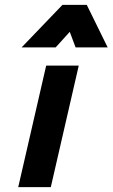

<svg xmlns="http://www.w3.org/2000/svg" viewBox="-20 -770 463 790"><path d="M237 -750H337L423 -575H291L267 -639L209 -575H69ZM170 -500H304L189 0H55Z"/></svg>

Font: Cairo
Style: Bold Italic
Weight: 700
Italic angle: -13°
Designer: Mohamed Gaber, Accademia di Belle Arti di Urbino and others
Foundry: Kief Type Foundry, Accademia di Belle Arti di Urbino and others
Version: Version 3.011